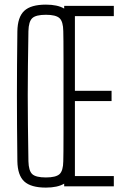

<svg xmlns="http://www.w3.org/2000/svg" viewBox="-20 -826 558 851"><path d="M183.5 5.5Q117 5.5 87.5 -21.8Q58 -49 57 -112Q56 -196 55.5 -266.5Q55 -337 55 -403Q55 -469 55.5 -538Q56 -607 57 -687Q58 -750.5 87.5 -778Q117 -805.5 183.5 -805.5Q235 -805.5 264.5 -788V-800H484.5V-754.5H312V-423.5H474.5V-378H312V-45.5H484.5V0H264.5V-12Q235 5.5 183.5 5.5ZM183.5 -39.5Q227.5 -39.5 243.8 -54.2Q260 -69 260.5 -111.5Q261 -122.5 261.2 -156.2Q261.5 -190 261.5 -238.8Q261.5 -287.5 261.5 -343.5Q261.5 -399.5 261.5 -455.5Q261.5 -511.5 261.5 -560.2Q261.5 -609 261.2 -643Q261 -677 260.5 -688Q260 -730.5 243.8 -745.5Q227.5 -760.5 183.5 -760.5Q139 -760.5 123 -745.5Q107 -730.5 106 -688Q104.5 -603 103.8 -535.2Q103 -467.5 103 -404Q103 -340.5 103.8 -270.5Q104.5 -200.5 106 -111.5Q107 -69 123 -54.2Q139 -39.5 183.5 -39.5Z"/></svg>

Font: Big Shoulders Text Thin ExtraLight
Style: Regular
Weight: 250
Version: Version 2.002